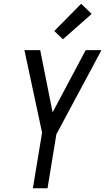

<svg xmlns="http://www.w3.org/2000/svg" viewBox="-20 -1002 560 1022"><path d="M155 0 204 -296 110 -735H194L260 -404L436 -735H520L280 -287L233 0ZM315 -793 269 -837 412 -982 468 -928Z"/></svg>

Font: Iosevka Term Oblique
Style: Regular
Weight: 400
Italic angle: -9°
Monospace: yes
Designer: Belleve Invis
Foundry: Belleve Invis
Version: Version 31.4.0